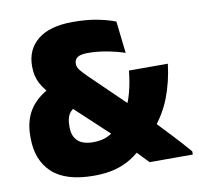

<svg xmlns="http://www.w3.org/2000/svg" viewBox="-76 -733 858 828"><g transform="rotate(-10 353.0 -319.5)"><path d="M705.5 -0.5H516.5Q506.5 -10.5 493.5 -24.2Q480.5 -38 466.5 -52.5Q452.5 -67 440 -80.2Q427.5 -93.5 419 -102.5L393.5 -132.5L187.5 -324.5L157 -355Q122 -389 105.5 -420.8Q89 -452.5 89 -492.5V-497Q89 -568.5 141 -611Q193 -653.5 294 -653.5Q355.5 -653.5 401.2 -644.5Q447 -635.5 480.5 -622.5L496.5 -482.5Q461.5 -494.5 418.8 -502.5Q376 -510.5 336 -510.5Q303 -510.5 289.8 -501Q276.5 -491.5 276.5 -474.5V-473Q276.5 -459 286.8 -445.8Q297 -432.5 317.5 -412.5L491 -244.5L533 -200.5Q552 -181 569.2 -162.8Q586.5 -144.5 603 -127Q619.5 -109.5 636.2 -91.8Q653 -74 670 -55Q687 -36 705.5 -14.5ZM271 15.5Q147.5 15.5 88.2 -39.5Q29 -94.5 29 -192V-200Q29 -266 57.8 -312.5Q86.5 -359 150.5 -392.5L247 -293.5Q223.5 -282.5 213 -264.5Q202.5 -246.5 202.5 -214V-208Q202.5 -169.5 224.8 -148.5Q247 -127.5 292 -127.5Q328.5 -127.5 354.2 -139.2Q380 -151 398.5 -170L447 -226.5Q469 -266.5 480.8 -311.5Q492.5 -356.5 497 -405H667.5Q658 -326.5 632 -259Q606 -191.5 555 -132L496.5 -76.5Q469.5 -48 437.2 -27.2Q405 -6.5 364.5 4.5Q324 15.5 271 15.5Z"/></g></svg>

Font: Anek Kannada ExtraBold
Style: Regular
Weight: 800
Version: Version 1.003